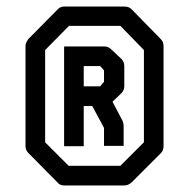

<svg xmlns="http://www.w3.org/2000/svg" viewBox="-20 -617 580 587"><path d="M67 -498 157 -589Q165 -597 176 -597H360Q374 -597 382 -589L472 -497Q480 -489 480 -476V-170Q480 -157 472 -149L382 -59Q371.5 -50 360 -50H176Q163 -50 156 -59L67 -149Q58 -158 58 -170V-477Q58 -486 67 -498ZM118 -464V-182L190 -110H348L420 -182V-464L348 -538H191ZM176 -475H298Q311 -475 319 -467L351 -437Q360 -428 360 -415V-354Q360 -341 351 -332L324 -306L355 -247Q358 -238 358 -233V-171H298V-226L262 -293H236V-170H176ZM236 -415V-353H286L298 -367V-402L286 -415Z"/></svg>

Font: 3270 Nerd Font Mono
Style: Regular
Weight: 400
Monospace: yes
Version: Version 3.0.1;Nerd Fonts 3.0.0